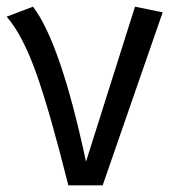

<svg xmlns="http://www.w3.org/2000/svg" viewBox="-22 -556 519 576"><path d="M-2 -506 77 -536Q160 -427 236 -71L383 -536L466 -519L286 0H183Q128 -220 87 -335.5Q46 -451 -2 -506Z"/></svg>

Font: FiraSans
Style: Regular
Weight: 350
Designer: Carrois Corporate & Edenspiekermann AG
Foundry: Carrois Corporate GbR & Edenspiekermann AG
Version: Version 3.106;PS 003.106;hotconv 1.0.70;makeotf.lib2.5.58329